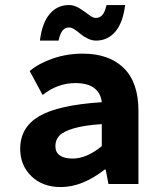

<svg xmlns="http://www.w3.org/2000/svg" viewBox="-20 -738 640 770"><path d="M140.1 -575.2Q148.9 -646.5 179.4 -682.1Q210 -717.8 256.8 -717.8Q277.8 -717.8 298.6 -704.8Q319.3 -691.9 335.9 -679Q352.5 -666 363.8 -666Q379.9 -666 390.4 -677.7Q400.9 -689.5 407.2 -717.8H481.9Q473.1 -647 442.6 -611.1Q412.1 -575.2 365.2 -575.2Q348.6 -575.2 331.5 -583.5Q314.5 -591.8 303.2 -601.6Q292 -611.3 279.5 -619.6Q267.1 -627.9 257.8 -627.9Q241.7 -627.9 231.4 -616.2Q221.2 -604.5 214.8 -575.2ZM224.1 12.2Q150.4 12.2 105.7 -31.5Q61 -75.2 61 -141.1Q61 -227.5 137.5 -272.2Q213.9 -316.9 388.2 -328.1Q384.3 -364.7 357.9 -384.8Q331.5 -404.8 282.2 -404.8Q210.9 -404.8 150.9 -356.9L99.1 -453.1Q136.2 -484.4 192.9 -503.7Q249.5 -522.9 311 -522.9Q417.5 -522.9 476.3 -465.1Q535.2 -407.2 535.2 -293.9V0H415L403.8 -58.1H399.9Q310.1 12.2 224.1 12.2ZM271 -102.1Q327.6 -102.1 388.2 -151.9V-240.2Q317.9 -235.8 275.4 -223.1Q232.9 -210.4 217.5 -193.4Q202.1 -176.3 202.1 -151.9Q202.1 -127 220.2 -114.5Q238.3 -102.1 271 -102.1Z"/></svg>

Font: Office Code Pro Bold
Style: Regular
Weight: 700
Designer: Nathan Rutzky & Paul D. Hunt
Foundry: Adobe Systems Incorporated
Version: Version 1.004;PS 001.004;hotconv 1.0.70;makeotf.lib2.5.58329